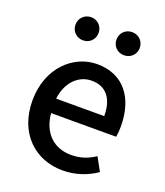

<svg xmlns="http://www.w3.org/2000/svg" viewBox="-144 -879 854 991"><g transform="rotate(20 282.5 -384.0)"><path d="M186 -654C222 -654 249 -682 249 -717C249 -753 222 -781 186 -781C149 -781 122 -753 122 -717C122 -682 149 -654 186 -654ZM411 -654C448 -654 475 -682 475 -717C475 -753 448 -781 411 -781C374 -781 347 -753 347 -717C347 -682 374 -654 411 -654ZM315 13C387 13 450 -10 501 -45L461 -118C421 -91 379 -77 330 -77C234 -77 169 -140 160 -245H517C520 -260 522 -279 522 -303C522 -459 444 -564 298 -564C169 -564 47 -454 47 -274C47 -93 166 13 315 13ZM159 -324C170 -420 232 -474 300 -474C380 -474 423 -420 423 -324Z"/></g></svg>

Font: Spoqa Han Sans Neo Medium
Style: Regular
Weight: 500
Designer: [Spoqa Han Sans Neo] Dong-huui Kim  Younghwa Kang  Yujin Lee  [Noto Sans] Ryoko NISHIZUKA  (kana & ideographs); Paul D. 
Foundry: Spoqa (http://www.spoqa-han-sans.com)
Version: Version 1.000